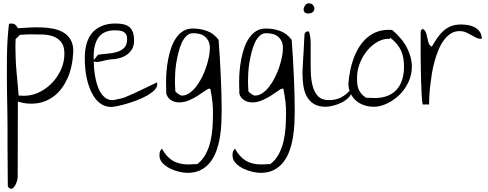

<svg xmlns="http://www.w3.org/2000/svg" viewBox="-20 -644 2951 1160"><path d="M27.3 481.4Q27.3 467.8 26.9 439Q26.4 410.2 26.4 374Q26.4 337.9 25.9 297.9Q25.4 257.8 25.4 221.7V114.3Q25.4 77.1 24.4 28.3Q23.4 -20.5 22.5 -74.7Q21.5 -128.9 21.5 -186.5Q21.5 -244.1 22 -300.3Q22.5 -356.4 25.9 -407.7Q29.3 -459 34.2 -500Q35.2 -501 41 -501.5Q46.9 -502 47.9 -502Q61.5 -502 70.8 -495.6Q80.1 -489.3 87.9 -473.6Q118.2 -475.6 154.8 -477.5Q191.4 -479.5 229 -478.5Q266.6 -477.5 301.3 -470.7Q335.9 -463.9 363.3 -447.8Q390.6 -431.6 406.7 -403.8Q422.9 -376 422.9 -333Q418 -236.3 387.2 -169.4Q356.4 -102.5 309.1 -65.4Q261.7 -28.3 203.6 -20Q145.5 -11.7 87.9 -30.3L86.9 427.7Q86.9 430.7 84.5 441.9Q82 453.1 77.1 464.8Q72.3 476.6 64.5 486.3Q56.6 496.1 47.9 496.1Q34.2 496.1 27.3 481.4ZM73.2 -358.4Q73.2 -328.1 74.7 -290.5Q76.2 -252.9 79.6 -214.4Q83 -175.8 86.4 -138.2Q89.8 -100.6 92.8 -66.4H100.6Q104.5 -66.4 110.4 -65.9Q116.2 -65.4 120.1 -65.4H127Q171.9 -65.4 215.3 -85.9Q258.8 -106.4 293 -141.6Q327.1 -176.8 348.1 -222.7Q369.1 -268.6 369.1 -320.3Q369.1 -364.3 350.6 -388.7Q332 -413.1 302.2 -423.8Q272.5 -434.6 235.4 -435.5Q198.2 -436.5 162.1 -436.5Q155.3 -436.5 145.5 -436Q135.7 -435.5 126.5 -435.1Q117.2 -434.6 109.4 -434.1Q101.6 -433.6 100.6 -433.6L74.2 -407.2V-400.4Q74.2 -394.5 73.7 -387.2Q73.2 -379.9 73.2 -371.1Z M492.2 -293.9Q492.2 -338.9 502.4 -377.4Q512.7 -416 535.2 -443.4Q557.6 -470.7 593.3 -486.3Q628.9 -502 677.7 -502Q706.1 -502 727.1 -497.1Q748 -492.2 762.2 -480Q776.4 -467.8 783.2 -447.8Q790 -427.7 790 -398.4Q790 -368.2 777.8 -347.2Q765.6 -326.2 745.1 -312.5Q724.6 -298.8 699.2 -292Q673.8 -285.2 647.5 -285.2Q642.6 -285.2 633.8 -283.2Q625 -281.2 613.8 -278.8Q602.5 -276.4 590.8 -273.4Q579.1 -270.5 568.8 -270Q558.6 -269.5 552.2 -271Q545.9 -272.5 545.9 -279.3Q545.9 -280.3 550.3 -285.6Q554.7 -291 559.6 -296.9Q564.5 -302.7 568.4 -308.6L573.2 -313.5Q599.6 -317.4 630.4 -319.8Q661.1 -322.3 687 -330.1Q712.9 -337.9 730.5 -355.5Q748 -373 748 -407.2Q748 -424.8 742.7 -435.1Q737.3 -445.3 727.1 -451.2Q716.8 -457 703.1 -459Q689.5 -460.9 673.8 -460.9Q639.6 -460.9 614.7 -449.7Q589.8 -438.5 575.2 -418Q560.5 -397.5 553.2 -369.1Q545.9 -340.8 545.9 -306.6Q545.9 -285.2 546.9 -256.3Q547.9 -227.5 552.2 -198.2Q556.6 -168.9 564.5 -140.1Q572.3 -111.3 585.4 -88.9Q598.6 -66.4 616.7 -52.7Q634.8 -39.1 660.2 -39.1Q665 -39.1 674.8 -41Q684.6 -43 694.8 -45.4Q705.1 -47.9 714.4 -49.8Q723.6 -51.8 728.5 -53.7Q736.3 -56.6 752 -63.5Q767.6 -70.3 787.6 -79.1Q807.6 -87.9 829.1 -98.6Q850.6 -109.4 870.1 -118.2Q889.6 -127 905.8 -135.3Q921.9 -143.6 928.7 -146.5Q929.7 -145.5 929.7 -140.6Q929.7 -135.7 929.7 -133.8Q929.7 -116.2 912.6 -99.1Q895.5 -82 869.1 -66.9Q842.8 -51.8 809.6 -39.1Q776.4 -26.4 746.1 -17.6Q715.8 -8.8 690.4 -3.4Q665 2 652.3 2Q622.1 2 597.7 -11.7Q573.2 -25.4 555.7 -48.8Q538.1 -72.3 525.4 -102.5Q512.7 -132.8 505.4 -165Q498 -197.3 495.1 -231Q492.2 -264.6 492.2 -293.9Z M943.4 294.9Q943.4 281.2 945.8 273.4Q948.2 265.6 958 253.9Q985.4 303.7 1023.4 326.7Q1061.5 349.6 1119.1 349.6Q1121.1 349.6 1128.9 349.1Q1136.7 348.6 1145.5 348.1Q1154.3 347.7 1161.6 347.7Q1168.9 347.7 1171.9 347.7Q1205.1 321.3 1223.6 285.6Q1242.2 250 1251.5 210Q1260.7 169.9 1263.7 127.9Q1266.6 85.9 1266.6 46.9Q1266.6 25.4 1266.1 7.8Q1265.6 -9.8 1263.7 -26.4Q1261.7 -43 1258.8 -62Q1255.9 -81.1 1251 -106.4Q1251 -106.4 1249 -107.4Q1247.1 -108.4 1245.1 -108.4Q1237.3 -108.4 1219.2 -95.7Q1201.2 -83 1176.8 -66.9Q1152.3 -50.8 1122.6 -38.1Q1092.8 -25.4 1062.5 -25.4Q1049.8 -25.4 1036.6 -28.8Q1023.4 -32.2 1013.2 -39.1Q1002.9 -45.9 995.1 -56.2Q987.3 -66.4 984.4 -80.1Q984.4 -84 984.4 -94.2Q984.4 -104.5 983.9 -116.2Q983.4 -127.9 983.4 -138.7V-153.3Q983.4 -182.6 986.3 -216.8Q989.3 -251 996.1 -286.6Q1002.9 -322.3 1014.6 -356Q1026.4 -389.6 1044.4 -415.5Q1062.5 -441.4 1086.9 -456.5Q1111.3 -471.7 1144.5 -471.7Q1189.5 -471.7 1230.5 -457Q1271.5 -442.4 1300.8 -403.3Q1304.7 -352.5 1308.1 -295.9Q1311.5 -239.3 1314 -182.6Q1316.4 -126 1317.9 -72.8Q1319.3 -19.5 1319.3 23.4Q1319.3 59.6 1317.4 101.6Q1315.4 143.6 1308.6 185.1Q1301.8 226.6 1288.1 265.6Q1274.4 304.7 1251 335Q1227.5 365.2 1193.8 382.8Q1160.2 400.4 1111.3 400.4Q1092.8 400.4 1064 394Q1035.2 387.7 1008.3 374.5Q981.4 361.3 962.4 341.3Q943.4 321.3 943.4 294.9ZM1039.1 -92.8Q1041 -89.8 1045.9 -85Q1050.8 -80.1 1057.1 -76.2Q1063.5 -72.3 1068.8 -69.3Q1074.2 -66.4 1078.1 -66.4Q1101.6 -66.4 1123.5 -81.1Q1145.5 -95.7 1164.6 -120.1Q1183.6 -144.5 1199.2 -175.3Q1214.8 -206.1 1225.6 -238.3Q1236.3 -270.5 1242.2 -300.3Q1248 -330.1 1248 -354.5Q1248 -376 1240.7 -392.6Q1233.4 -409.2 1219.7 -421.4Q1206.1 -433.6 1187.5 -438.5Q1168.9 -443.4 1146.5 -443.4Q1124 -443.4 1106.9 -427.2Q1089.8 -411.1 1078.1 -385.3Q1066.4 -359.4 1058.1 -326.7Q1049.8 -293.9 1044.9 -263.2Q1040 -232.4 1038.6 -205.1Q1037.1 -177.7 1037.1 -161.1Q1037.1 -156.2 1037.1 -147Q1037.1 -137.7 1037.6 -127.4Q1038.1 -117.2 1038.6 -107.4Q1039.1 -97.7 1039.1 -92.8Z M1384.8 294.9Q1384.8 281.2 1387.2 273.4Q1389.6 265.6 1399.4 253.9Q1426.8 303.7 1464.8 326.7Q1502.9 349.6 1560.5 349.6Q1562.5 349.6 1570.3 349.1Q1578.1 348.6 1586.9 348.1Q1595.7 347.7 1603 347.7Q1610.4 347.7 1613.3 347.7Q1646.5 321.3 1665 285.6Q1683.6 250 1692.9 210Q1702.1 169.9 1705.1 127.9Q1708 85.9 1708 46.9Q1708 25.4 1707.5 7.8Q1707 -9.8 1705.1 -26.4Q1703.1 -43 1700.2 -62Q1697.3 -81.1 1692.4 -106.4Q1692.4 -106.4 1690.4 -107.4Q1688.5 -108.4 1686.5 -108.4Q1678.7 -108.4 1660.6 -95.7Q1642.6 -83 1618.2 -66.9Q1593.8 -50.8 1564 -38.1Q1534.2 -25.4 1503.9 -25.4Q1491.2 -25.4 1478 -28.8Q1464.8 -32.2 1454.6 -39.1Q1444.3 -45.9 1436.5 -56.2Q1428.7 -66.4 1425.8 -80.1Q1425.8 -84 1425.8 -94.2Q1425.8 -104.5 1425.3 -116.2Q1424.8 -127.9 1424.8 -138.7V-153.3Q1424.8 -182.6 1427.7 -216.8Q1430.7 -251 1437.5 -286.6Q1444.3 -322.3 1456.1 -356Q1467.8 -389.6 1485.8 -415.5Q1503.9 -441.4 1528.3 -456.5Q1552.7 -471.7 1585.9 -471.7Q1630.9 -471.7 1671.9 -457Q1712.9 -442.4 1742.2 -403.3Q1746.1 -352.5 1749.5 -295.9Q1752.9 -239.3 1755.4 -182.6Q1757.8 -126 1759.3 -72.8Q1760.7 -19.5 1760.7 23.4Q1760.7 59.6 1758.8 101.6Q1756.8 143.6 1750 185.1Q1743.2 226.6 1729.5 265.6Q1715.8 304.7 1692.4 335Q1668.9 365.2 1635.3 382.8Q1601.6 400.4 1552.7 400.4Q1534.2 400.4 1505.4 394Q1476.6 387.7 1449.7 374.5Q1422.9 361.3 1403.8 341.3Q1384.8 321.3 1384.8 294.9ZM1480.5 -92.8Q1482.4 -89.8 1487.3 -85Q1492.2 -80.1 1498.5 -76.2Q1504.9 -72.3 1510.3 -69.3Q1515.6 -66.4 1519.5 -66.4Q1543 -66.4 1564.9 -81.1Q1586.9 -95.7 1606 -120.1Q1625 -144.5 1640.6 -175.3Q1656.2 -206.1 1667 -238.3Q1677.7 -270.5 1683.6 -300.3Q1689.5 -330.1 1689.5 -354.5Q1689.5 -376 1682.1 -392.6Q1674.8 -409.2 1661.1 -421.4Q1647.5 -433.6 1628.9 -438.5Q1610.4 -443.4 1587.9 -443.4Q1565.4 -443.4 1548.3 -427.2Q1531.2 -411.1 1519.5 -385.3Q1507.8 -359.4 1499.5 -326.7Q1491.2 -293.9 1486.3 -263.2Q1481.4 -232.4 1480 -205.1Q1478.5 -177.7 1478.5 -161.1Q1478.5 -156.2 1478.5 -147Q1478.5 -137.7 1479 -127.4Q1479.5 -117.2 1480 -107.4Q1480.5 -97.7 1480.5 -92.8Z M1807.6 -214.8Q1808.6 -222.7 1809.1 -240.2Q1809.6 -257.8 1811 -280.3Q1812.5 -302.7 1814 -327.1Q1815.4 -351.6 1816.4 -374Q1817.4 -396.5 1818.4 -414.6Q1819.3 -432.6 1820.3 -441.4Q1825.2 -449.2 1829.6 -451.7Q1834 -454.1 1840.8 -454.1Q1841.8 -454.1 1843.8 -454.1Q1845.7 -454.1 1846.7 -454.1Q1856.4 -425.8 1856.9 -384.8Q1857.4 -343.8 1856.9 -297.4Q1856.4 -251 1857.9 -205.1Q1859.4 -159.2 1869.6 -122.1Q1879.9 -85 1902.3 -62Q1924.8 -39.1 1966.8 -39.1Q2010.7 -39.1 2043 -56.6Q2075.2 -74.2 2101.6 -106.4Q2101.6 -105.5 2102.5 -100.1Q2103.5 -94.7 2103.5 -92.8Q2103.5 -71.3 2085.4 -53.7Q2067.4 -36.1 2043 -23.9Q2018.6 -11.7 1991.7 -5.4Q1964.8 1 1948.2 1Q1904.3 1 1877 -15.6Q1849.6 -32.2 1834 -60.5Q1818.4 -88.9 1813 -125Q1807.6 -161.1 1807.6 -199.2ZM1840.8 -562.5Q1825.2 -562.5 1818.8 -571.8Q1812.5 -581.1 1814.9 -592.8Q1817.4 -604.5 1825.2 -614.3Q1833 -624 1844.7 -624Q1861.3 -624 1870.1 -614.3Q1878.9 -604.5 1879.4 -592.8Q1879.9 -581.1 1870.6 -571.8Q1861.3 -562.5 1840.8 -562.5Z M2085 -140.6Q2087.9 -177.7 2095.7 -217.3Q2103.5 -256.8 2117.2 -293.5Q2130.9 -330.1 2151.4 -362.3Q2171.9 -394.5 2200.2 -418.5Q2228.5 -442.4 2265.6 -454.6Q2302.7 -466.8 2349.6 -462.9Q2413.1 -408.2 2440.4 -352.1Q2467.8 -295.9 2468.3 -244.6Q2468.8 -193.4 2447.8 -148.4Q2426.8 -103.5 2393.1 -70.8Q2359.4 -38.1 2318.4 -18.6Q2277.3 1 2238.3 1Q2208 1 2180.2 -8.3Q2152.3 -17.6 2131.3 -35.6Q2110.4 -53.7 2097.7 -80.1Q2085 -106.4 2085 -140.6ZM2420.9 -241.2Q2420.9 -270.5 2416.5 -294.9Q2412.1 -319.3 2402.3 -339.8Q2392.6 -360.4 2376.5 -379.4Q2360.4 -398.4 2336.9 -417L2335 -409.2Q2299.8 -412.1 2263.7 -392.6Q2227.5 -373 2198.2 -337.9Q2168.9 -302.7 2151.4 -254.9Q2133.8 -207 2137.7 -153.3Q2137.7 -121.1 2150.4 -96.7Q2163.1 -72.3 2191.4 -53.7Q2194.3 -53.7 2202.1 -53.2Q2210 -52.7 2218.3 -52.7Q2226.6 -52.7 2234.4 -52.2Q2242.2 -51.8 2244.1 -51.8Q2288.1 -51.8 2321.3 -64.9Q2354.5 -78.1 2376.5 -102.5Q2398.4 -127 2409.7 -162.1Q2420.9 -197.3 2420.9 -241.2Z M2521.5 -303.7V-446.3Q2521.5 -452.1 2522.5 -456.5Q2523.4 -460.9 2526.4 -464.4Q2529.3 -467.8 2536.1 -468.8Q2549.8 -460 2554.7 -443.8Q2559.6 -427.7 2562.5 -411.6Q2565.4 -395.5 2570.8 -381.3Q2576.2 -367.2 2588.9 -362.3Q2605.5 -390.6 2622.1 -415Q2638.7 -439.5 2659.7 -458Q2680.7 -476.6 2706.1 -486.3Q2731.4 -496.1 2766.6 -496.1Q2787.1 -496.1 2809.1 -492.2Q2831.1 -488.3 2849.1 -478.5Q2867.2 -468.8 2878.9 -451.7Q2890.6 -434.6 2890.6 -409.2Q2871.1 -409.2 2856 -416.5Q2840.8 -423.8 2826.2 -432.6Q2811.5 -441.4 2794.9 -448.7Q2778.3 -456.1 2755.9 -456.1Q2726.6 -456.1 2703.1 -440.9Q2679.7 -425.8 2661.1 -400.4Q2642.6 -375 2628.9 -341.8Q2615.2 -308.6 2605 -271.5Q2594.7 -234.4 2588.9 -196.8Q2583 -159.2 2579.1 -124.5Q2575.2 -89.8 2573.7 -60.5Q2572.3 -31.2 2572.3 -12.7H2533.2Q2529.3 -39.1 2527.3 -73.7Q2525.4 -108.4 2524.4 -147Q2523.4 -185.5 2522.5 -225.6Q2521.5 -265.6 2521.5 -303.7Z"/></svg>

Font: The Girl Next Door
Style: Regular
Weight: 400
Designer: Kimberly Geswein
Foundry: Kimberly Geswein
Version: Version 1.002 2010